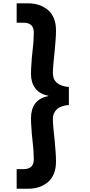

<svg xmlns="http://www.w3.org/2000/svg" viewBox="-20 -946 548 1165"><path d="M300.8 -224.1Q300.8 -202.6 304.2 -166Q308.6 -120.6 311 -100.1L316.9 -30.8Q319.8 3.9 319.8 34.2Q319.8 114.7 272.9 157.2Q224.1 199.2 149.9 199.2H81.1V80.1H123Q185.1 80.1 185.1 21Q185.1 8.8 183.1 -33.2L176.8 -98.1Q172.4 -133.3 170.9 -166Q168 -200.2 168 -229Q168 -282.2 192.9 -316.9Q219.7 -353 272.9 -362.8V-365.2Q219.2 -375 192.9 -412.1Q168 -445.3 168 -498Q168 -527.3 170.9 -562Q172.4 -594.7 176.8 -629.9L183.1 -693.8Q185.1 -735.8 185.1 -749Q185.1 -808.1 123 -808.1H81.1V-925.8H149.9Q224.1 -925.8 272.9 -883.8Q319.8 -841.3 319.8 -761.2Q319.8 -731.4 316.9 -696.8L311 -628.9Q308.6 -611.3 304.2 -562Q300.8 -523.4 300.8 -502.9Q300.8 -426.8 397.9 -418V-309.1Q348.1 -304.7 325.2 -283.2Q300.8 -260.3 300.8 -224.1Z"/></svg>

Font: PoppinsZ SemiBold
Style: Regular
Weight: 600
Designer: Ninad Kale (Devanagari), Jonny Pinhorn (Latin)
Foundry: Indian Type Foundry
Version: Version 3.002;FEAKit 1.0